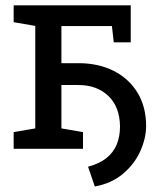

<svg xmlns="http://www.w3.org/2000/svg" viewBox="-20 -548 600 707"><path d="M329.1 138.7 304.2 65.9Q346.2 54.7 372.1 33.9Q397.9 13.2 409.9 -16.1Q421.9 -45.4 421.9 -83Q420.9 -154.8 378.9 -194.8Q336.9 -234.9 268.6 -234.9H206.1V-75.2L285.6 -61.5V0H30.3V-61.5L109.9 -75.2V-452.6L30.3 -466.3V-528.3H109.9H461.4V-392.1H398.9L392.1 -452.1H206.1V-315.4H268.6Q342.3 -315.4 398.4 -287.1Q454.6 -258.8 486.3 -206.8Q518.1 -154.8 518.1 -83Q517.6 -37.6 496.3 9.3Q475.1 56.2 433.1 91.8Q391.1 127.4 329.1 138.7Z"/></svg>

Font: Roboto Slab LO
Style: Regular
Weight: 400
Designer: Google
Version: Version 2.000